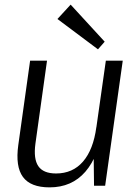

<svg xmlns="http://www.w3.org/2000/svg" viewBox="-20 -802 592 829"><path d="M133 -182Q124 -116 145.5 -84.5Q167 -53 222 -53Q294 -53 338.5 -104.5Q383 -156 396 -253L435 -319L426 -258Q407 -128 348.5 -60.5Q290 7 194 7Q112 7 79 -38Q46 -83 59 -176L110 -540H183ZM434 0H386L384 -167L437 -540H510ZM432 -622 403 -589 228 -720 285 -782Z"/></svg>

Font: Pathway Extreme SemiCondensed Light
Style: Italic
Weight: 300
Width: 4
Italic angle: -8°
Version: Version 1.001;gftools[0.9.26]